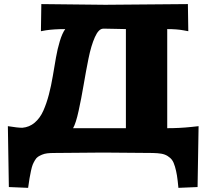

<svg xmlns="http://www.w3.org/2000/svg" viewBox="-20 -741 1000 930"><path d="M18.1 -129.9Q65.9 -122.1 87.9 -122.1Q122.6 -125 148.4 -147.2Q174.3 -169.4 189.9 -204.8Q205.6 -240.2 216.8 -283Q228 -325.7 235.8 -372.6Q243.7 -419.4 251 -461.7Q258.3 -503.9 269.8 -541.7Q281.2 -579.6 295.9 -600.1Q240.7 -600.1 202.1 -594.2L178.2 -589.8L180.2 -721.2L490.2 -717.8L890.1 -721.2L892.1 -589.8L868.2 -594.2Q836.9 -600.1 790 -600.1V-120.1Q850.1 -120.1 905.8 -126L941.9 -129.9L937 165L844.2 168.9Q840.8 132.3 837.2 109.4Q833.5 86.4 827.4 65.7Q821.3 44.9 813.2 33.9Q805.2 22.9 791.7 14.6Q778.3 6.3 761.2 3.4Q744.1 0.5 719.2 0L480 -2L241.2 0Q222.7 0 208.7 1.7Q194.8 3.4 183.3 8.3Q171.9 13.2 164.1 18.3Q156.2 23.4 149.4 34.9Q142.6 46.4 138.4 56.6Q134.3 66.9 130.1 86.4Q126 106 123 123Q120.1 140.1 116.2 168.9L22.9 165ZM334 -120.1H589.8V-600.1Q582 -600.1 543.5 -601.1Q504.9 -602.1 491.2 -602.1H480Q458 -602.1 439.7 -561.3Q421.4 -520.5 408.7 -457.5Q396 -394.5 385 -329.3Q374 -264.2 360.8 -204.1Q347.7 -144 334 -120.1Z"/></svg>

Font: Zantroke
Style: Regular
Weight: 500
Foundry: gluk
Version: Version 0.36